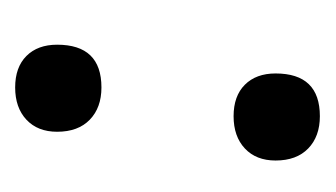

<svg xmlns="http://www.w3.org/2000/svg" viewBox="-112 -312 432 247"><g transform="rotate(-90 103.5 -188.0)"><path d="M78 8Q52 8 36.5 -7Q21 -22 21 -49Q21 -74 36.5 -88.5Q52 -103 78 -103Q104 -103 118.5 -88.5Q133 -74 133 -49Q133 8 78 8ZM115 -273Q89 -273 73.5 -288Q58 -303 58 -330Q58 -355 73.5 -369.5Q89 -384 115 -384Q141 -384 155.5 -369.5Q170 -355 170 -330Q170 -273 115 -273Z"/></g></svg>

Font: Cormorant Light
Style: Bold Italic
Weight: 700
Italic angle: -10°
Version: Version 4.000